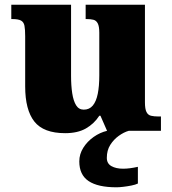

<svg xmlns="http://www.w3.org/2000/svg" viewBox="-20 -556 731 816"><path d="M257 10Q165 10 126 -39.5Q87 -89 87 -189V-402Q87 -431 84 -446.5Q81 -462 69.5 -468.5Q58 -475 32 -475H28V-536H282V-234Q282 -192 287 -159.5Q292 -127 303.5 -108.5Q315 -90 336 -90Q360 -90 374.5 -107.5Q389 -125 395.5 -157.5Q402 -190 402 -235V-417Q402 -444 395.5 -456.5Q389 -469 377 -472Q365 -475 348 -475H344V-536H596V-121Q596 -93 602.5 -80Q609 -67 622 -64Q635 -61 652 -61H664V0H435L407 -64H402Q380 -30 345 -10Q310 10 257 10ZM475 240Q396 240 356.5 213.5Q317 187 317 130Q317 99 334 72Q351 45 378 26Q405 7 435 0H527Q506 6 484.5 21.5Q463 37 448.5 60Q434 83 434 115Q434 139 453.5 150Q473 161 503 161Q517 161 532.5 159Q548 157 566 153V224Q556 229 538.5 232.5Q521 236 503.5 238Q486 240 475 240Z"/></svg>

Font: Noto Serif Hebrew Black
Style: Regular
Weight: 900
Version: Version 2.003